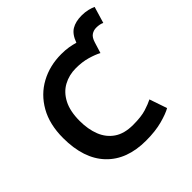

<svg xmlns="http://www.w3.org/2000/svg" viewBox="-203 -958 1145 1145"><g transform="rotate(-45 369.5 -386.0)"><path d="M392 14Q231 14 142 -79.5Q53 -173 53 -347Q53 -462 99 -543Q145 -624 223.5 -666.5Q302 -709 399 -709Q434 -709 460.5 -704.5Q487 -700 511 -693Q530 -746 563.5 -766Q597 -786 648 -786Q677 -786 701 -780Q725 -774 739 -767L708 -663Q698 -668 685.5 -670.5Q673 -673 658 -673Q636 -673 618 -661Q600 -649 590 -616L569 -548Q541 -563 498 -575.5Q455 -588 401 -588Q344 -588 297 -562.5Q250 -537 222.5 -484Q195 -431 195 -349Q195 -279 216.5 -224.5Q238 -170 284 -138.5Q330 -107 404 -107Q473 -107 514 -120Q555 -133 580 -146L618 -35Q589 -18 530.5 -2Q472 14 392 14Z"/></g></svg>

Font: Ubuntu Sans
Style: Bold
Weight: 700
Designer: Dalton Maag Ltd
Foundry: Dalton Maag Ltd
Version: Version 1.006; ttfautohint (v1.8.4.7-5d5b)